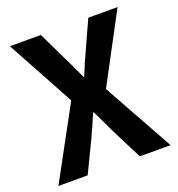

<svg xmlns="http://www.w3.org/2000/svg" viewBox="-133 -852 894 962"><g transform="rotate(-20 313.5 -370.5)"><path d="M15 0H171L250 -164C268 -202 285 -241 304 -286H308C329 -241 348 -202 366 -164L449 0H613L405 -375L600 -741H444L374 -587C358 -553 342 -517 324 -471H320C298 -517 283 -553 265 -587L191 -741H26L222 -381Z"/></g></svg>

Font: Noto Sans JP
Style: Bold
Weight: 700
Designer: Ryoko NISHIZUKA 西塚涼子 (kana, bopomofo & ideographs); Paul D. Hunt (Latin, Greek & Cyrillic); Sandoll Communications 산돌커뮤니
Foundry: Adobe
Version: Version 2.004;hotconv 1.0.118;makeotfexe 2.5.65603